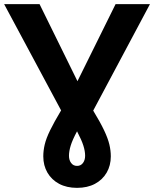

<svg xmlns="http://www.w3.org/2000/svg" viewBox="-30 -710 744 927"><path d="M-10 -690H161L344 -318L528 -690H694L420 -176Q454 -120 472.5 -81Q491 -42 498 -12.5Q505 17 505 45Q505 89 485 123.5Q465 158 428.5 177.5Q392 197 342 197Q292 197 255.5 177.5Q219 158 199 123.5Q179 89 179 45Q179 17 186 -12.5Q193 -42 212 -81Q231 -120 265 -177ZM303 42Q303 63 313.5 77Q324 91 342 91Q360 91 370.5 77Q381 63 381 42Q381 20 372.5 -7Q364 -34 342 -76Q320 -35 311.5 -7.5Q303 20 303 42Z"/></svg>

Font: Radio Canada
Style: Regular
Weight: 400
Designer: Charles Daoud, Etienne Aubert Bonn, Alexandre Saumier Demers, Jacques Le Bailly
Foundry: Radio-Canada
Version: Version 2.104;gftools[0.9.28.dev5+ged2979d]